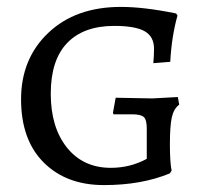

<svg xmlns="http://www.w3.org/2000/svg" viewBox="-20 -527 606 556"><path d="M315 -244 307 -200 309 -196H362C379.3 -196 390.8 -193.3 396.5 -188C402.2 -182.7 405 -171.7 405 -155V-67C389 -58.3 372.3 -51.8 355 -47.5C337.7 -43.2 319.7 -41 301 -41C247.7 -41 205.3 -60.5 174 -99.5C142.7 -138.5 127 -190.5 127 -255.5C127 -320.5 142.8 -369.5 174.5 -402.5C206.2 -435.5 251.7 -452 311 -452C351.7 -452 381 -446.8 399 -436.5C417 -426.2 426 -409.3 426 -386C426 -372 425.3 -358 424 -344L473 -348C475.7 -397.3 482.7 -442 494 -482L490 -488C428 -500.7 374.7 -507 330 -507C242.7 -507 172.7 -482 120 -432C67.3 -382 41 -317.8 41 -239.5C41 -161.2 62.8 -100.2 106.5 -56.5C150.2 -12.8 208.3 9 281 9C353.7 9 417.3 -2.3 472 -25L477 -33C473.7 -48.3 472 -73.7 472 -109C472 -144.3 473.8 -170.3 477.5 -187C481.2 -203.7 488.3 -216 499 -224L495 -246L421 -242Z"/></svg>

Font: Alegreya SC
Style: Regular
Weight: 400
Designer: Juan Pablo del Peral
Foundry: Juan Pablo del Peral
Version: Version 1.003